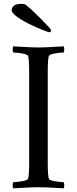

<svg xmlns="http://www.w3.org/2000/svg" viewBox="-20 -996 407 1019"><path d="M42 -941.4Q42 -955.1 53.2 -965.3Q64.5 -975.6 94.2 -975.6Q107.4 -975.6 114.3 -972.2Q143.1 -950.7 197.3 -896Q251.5 -841.3 251.5 -835Q251.5 -833 250.5 -830.8Q249.5 -828.6 247.8 -826.7Q246.1 -824.7 244.6 -824.7Q236.8 -824.7 204.6 -837.6Q172.4 -850.6 136 -868.2Q99.6 -885.7 70.8 -906.7Q42 -927.7 42 -941.4ZM50.8 -29.3Q68.4 -29.3 97.7 -34.4Q127 -39.6 128.9 -47.4Q134.8 -65.9 134.8 -131.3V-615.2Q134.8 -680.7 128.9 -698.7Q127 -707 97.7 -712.2Q68.4 -717.3 50.8 -717.3Q47.4 -721.7 47.1 -733.6Q46.9 -745.6 50.8 -750Q62.5 -749.5 93 -747.8Q123.5 -746.1 144 -745.1Q164.6 -744.1 184.6 -744.1Q200.2 -744.1 218 -744.9Q235.8 -745.6 249.5 -746.3Q263.2 -747.1 283.7 -748.3Q304.2 -749.5 317.4 -750Q321.3 -745.6 321 -733.6Q320.8 -721.7 317.4 -717.3Q299.8 -717.3 270.5 -712.2Q241.2 -707 239.3 -698.7Q233.4 -680.7 233.4 -615.2V-131.3Q233.4 -65.9 239.3 -47.4Q241.2 -39.6 270.5 -34.4Q299.8 -29.3 317.4 -29.3Q320.8 -24.9 321 -12.9Q321.3 -1 317.4 3.4Q305.2 2.9 275.4 1.2Q245.6 -0.5 225.1 -1.5Q204.6 -2.4 184.6 -2.4Q164.6 -2.4 144 -1.5Q123.5 -0.5 93 1.2Q62.5 2.9 50.8 3.4Q46.9 -1 47.1 -12.9Q47.4 -24.9 50.8 -29.3Z"/></svg>

Font: Crimson
Style: Regular
Weight: 400
Version: Version 0.8